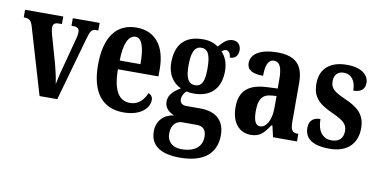

<svg xmlns="http://www.w3.org/2000/svg" viewBox="-76 -794 2468 1248"><g transform="rotate(10 1158.0 -170.0)"><path d="M67 -437 196 0H313L429 -412C445 -471 455 -486 481 -486H498V-536H321V-486H334C361 -486 373 -474 373 -455C373 -434 369 -417 361 -390L311 -201C299 -159 292 -120 286 -94C282 -126 272 -174 260 -219L207 -406C203 -421 199 -437 199 -454C199 -474 209 -486 236 -486H258V-536H6V-486C41 -486 55 -477 67 -437Z M750 10C870 10 919 -52 919 -101C919 -123 906 -136 890 -142C871 -95 838 -58 782 -58C708 -58 669 -120 667 -260H935V-306C935 -464 861 -548 741 -548C610 -548 535 -453 535 -265C535 -91 607 10 750 10ZM806 -318H669C670 -428 698 -488 744 -488C788 -488 806 -423 806 -318Z M1161 236C1324 236 1401 164 1401 46C1401 -42 1351 -102 1240 -102H1148C1123 -102 1104 -112 1104 -139C1104 -165 1119 -186 1132 -195C1142 -192 1167 -190 1180 -190C1300 -190 1355 -263 1355 -368C1355 -428 1335 -465 1310 -492C1319 -498 1327 -505 1340 -505C1353 -505 1370 -489 1370 -461C1411 -461 1425 -489 1425 -519C1425 -550 1406 -576 1371 -576C1329 -576 1303 -543 1281 -518C1253 -537 1223 -548 1180 -548C1057 -548 1001 -480 1001 -363C1001 -286 1039 -232 1092 -209C1047 -182 1015 -152 1015 -109C1015 -63 1048 -41 1078 -28C1014 -19 967 25 967 97C967 186 1031 236 1161 236ZM1178 -245C1130 -245 1115 -290 1115 -364C1115 -442 1130 -492 1178 -492C1227 -492 1240 -444 1240 -365C1240 -289 1228 -245 1178 -245ZM1163 180C1105 180 1068 147 1068 94C1068 27 1108 7 1138 7H1235C1277 7 1298 30 1298 75C1298 137 1255 180 1163 180Z M1590 10C1652 10 1676 -19 1713 -74H1720L1737 0H1895V-50H1892C1855 -50 1843 -66 1843 -121V-377C1843 -502 1784 -548 1668 -548C1572 -548 1497 -515 1497 -448C1497 -403 1532 -382 1604 -382C1604 -450 1619 -491 1657 -491C1699 -491 1712 -449 1712 -374V-317L1645 -314C1523 -309 1463 -260 1463 -152C1463 -42 1520 10 1590 10ZM1640 -55C1610 -55 1597 -90 1597 -147C1597 -222 1617 -260 1679 -265L1713 -268V-191C1713 -111 1684 -55 1640 -55Z M2111 10C2228 10 2291 -55 2291 -156C2291 -250 2239 -289 2153 -327C2078 -360 2055 -380 2055 -427C2055 -468 2079 -493 2118 -493C2165 -493 2198 -457 2198 -389C2249 -389 2274 -412 2274 -453C2274 -501 2231 -547 2129 -547C2024 -547 1954 -496 1954 -393C1954 -301 1999 -262 2096 -219C2163 -188 2191 -166 2191 -122C2191 -76 2168 -46 2113 -46C2056 -46 2020 -90 2020 -170C1980 -170 1946 -152 1946 -100C1946 -33 1992 10 2111 10Z"/></g></svg>

Font: Noto Serif Georgian ExtraCondensed Bold
Style: Regular
Weight: 700
Width: 2
Designer: Monotype Design Team, Akaki Razmadze
Foundry: Google LLC
Version: Version 2.003